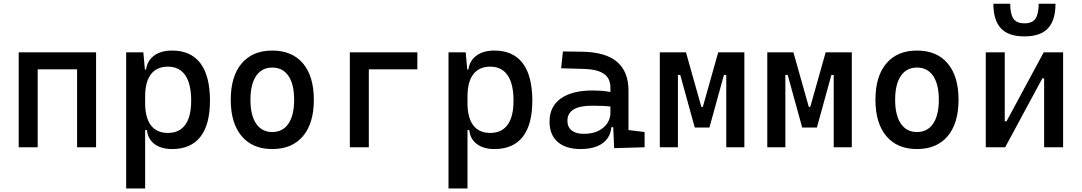

<svg xmlns="http://www.w3.org/2000/svg" viewBox="-20 -803 5899 1047"><path d="M400.4 0V-517.6H503.9V0ZM82 0V-517.6H185.5V0ZM112.3 -424.8V-517.6H488.8V-424.8Z M668 224.6V-517.6H761.7L771.5 -408.2V224.6ZM918.5 9.8Q858.9 9.8 822.5 -17.6Q786.1 -44.9 781.2 -93.8H736.3L771.5 -241.2Q771.5 -161.1 803 -119.6Q834.5 -78.1 895.5 -78.1Q958 -78.1 990.2 -122.6Q1022.5 -167 1022.5 -253.9Q1022.5 -345.7 990.2 -392.6Q958 -439.5 895.5 -439.5Q834.5 -439.5 803 -397.9Q771.5 -356.4 771.5 -276.4L736.3 -423.8H776.4Q783.2 -472.7 820.6 -500Q857.9 -527.3 918.5 -527.3Q1020.5 -527.3 1072.8 -458Q1125 -388.7 1125 -253.9Q1125 -124 1072.8 -57.1Q1020.5 9.8 918.5 9.8Z M1464.8 9.8Q1357.4 9.8 1297.9 -60.5Q1238.3 -130.9 1238.3 -258.8Q1238.3 -387.2 1297.9 -457.3Q1357.4 -527.3 1464.8 -527.3Q1572.8 -527.3 1632.1 -457.3Q1691.4 -387.2 1691.4 -258.8Q1691.4 -130.9 1632.1 -60.5Q1572.8 9.8 1464.8 9.8ZM1464.8 -83Q1522 -83 1553 -128.9Q1584 -174.8 1584 -258.8Q1584 -343.3 1553 -388.9Q1522 -434.6 1464.8 -434.6Q1407.7 -434.6 1376.7 -388.9Q1345.7 -343.3 1345.7 -258.8Q1345.7 -174.8 1376.7 -128.9Q1407.7 -83 1464.8 -83Z M1887.7 0V-517.6H1991.2V0ZM1918 -424.8V-517.6H2255.9V-424.8Z M2425.8 224.6V-517.6H2519.5L2529.3 -408.2V224.6ZM2676.3 9.8Q2616.7 9.8 2580.3 -17.6Q2543.9 -44.9 2539.1 -93.8H2494.1L2529.3 -241.2Q2529.3 -161.1 2560.8 -119.6Q2592.3 -78.1 2653.3 -78.1Q2715.8 -78.1 2748 -122.6Q2780.3 -167 2780.3 -253.9Q2780.3 -345.7 2748 -392.6Q2715.8 -439.5 2653.3 -439.5Q2592.3 -439.5 2560.8 -397.9Q2529.3 -356.4 2529.3 -276.4L2494.1 -423.8H2534.2Q2541 -472.7 2578.4 -500Q2615.7 -527.3 2676.3 -527.3Q2778.3 -527.3 2830.6 -458Q2882.8 -388.7 2882.8 -253.9Q2882.8 -124 2830.6 -57.1Q2778.3 9.8 2676.3 9.8Z M3329.1 4.9 3322.3 -148.4 3308.6 -191.4V-325.2Q3308.6 -377 3272.2 -401.1Q3235.8 -425.3 3164.1 -427.2L3040 -430.7L3049.8 -522.5L3154.3 -521Q3282.7 -519 3345 -465.6Q3407.2 -412.1 3407.2 -309.6V-93.8L3495.1 -83V0ZM3146.5 9.8Q3065.4 9.8 3021 -29.3Q2976.6 -68.4 2976.6 -139.6Q2976.6 -221.7 3037.8 -265.6Q3099.1 -309.6 3210.9 -309.6Q3257.3 -309.6 3293.7 -304Q3330.1 -298.3 3358.4 -287.1L3336.9 -216.8Q3304.2 -224.1 3272.9 -225.3Q3241.7 -226.6 3209 -226.6Q3074.2 -226.6 3074.2 -144.5Q3074.2 -110.4 3097.4 -91.8Q3120.6 -73.2 3163.1 -73.2Q3211.4 -73.2 3243.9 -89.8Q3276.4 -106.4 3292.5 -132.3Q3308.6 -158.2 3308.6 -185.5V-242.2L3338.9 -109.4H3297.9L3314.5 -125Q3314.5 -80.1 3293.7 -50Q3272.9 -20 3235.4 -5.1Q3197.8 9.8 3146.5 9.8Z M3792 -107.4 3806.6 -219.7H3812.5L3896.5 -517.6H3956.1V-394.5H3927.7L3848.6 -107.4ZM3578.1 0V-517.6H3676.8V0ZM3768.6 -107.4 3689.5 -394.5H3661.1V-517.6H3720.7L3804.7 -219.7H3808.6L3818.4 -107.4ZM3940.4 0V-517.6H4039.1V0Z M4377.9 -107.4 4392.6 -219.7H4398.4L4482.4 -517.6H4542V-394.5H4513.7L4434.6 -107.4ZM4164.1 0V-517.6H4262.7V0ZM4354.5 -107.4 4275.4 -394.5H4247.1V-517.6H4306.6L4390.6 -219.7H4394.5L4404.3 -107.4ZM4526.4 0V-517.6H4625V0Z M4980.5 9.8Q4873 9.8 4813.5 -60.5Q4753.9 -130.9 4753.9 -258.8Q4753.9 -387.2 4813.5 -457.3Q4873 -527.3 4980.5 -527.3Q5088.4 -527.3 5147.7 -457.3Q5207 -387.2 5207 -258.8Q5207 -130.9 5147.7 -60.5Q5088.4 9.8 4980.5 9.8ZM4980.5 -83Q5037.6 -83 5068.6 -128.9Q5099.6 -174.8 5099.6 -258.8Q5099.6 -343.3 5068.6 -388.9Q5037.6 -434.6 4980.5 -434.6Q4923.3 -434.6 4892.3 -388.9Q4861.3 -343.3 4861.3 -258.8Q4861.3 -174.8 4892.3 -128.9Q4923.3 -83 4980.5 -83Z M5423.8 0V-141.6H5468.8L5671.4 -517.6H5705.6V-376H5664.1L5461.4 0ZM5355.5 0V-517.6H5459V0ZM5673.8 0V-517.6H5777.3V0ZM5566.4 -604.5Q5479 -604.5 5438 -648.7Q5397 -692.9 5397 -782.7H5488.8Q5488.8 -726.6 5506.3 -701.2Q5523.9 -675.8 5566.4 -675.8Q5609.9 -675.8 5627 -701.9Q5644 -728 5644 -782.7H5735.8Q5735.8 -692.4 5694.6 -648.4Q5653.3 -604.5 5566.4 -604.5Z"/></svg>

Font: Cascadia Code
Style: Regular
Weight: 400
Monospace: yes
Designer: Aaron Bell
Foundry: Saja Typeworks
Version: Version 2106.017